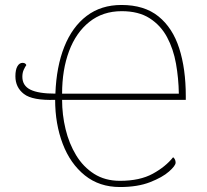

<svg xmlns="http://www.w3.org/2000/svg" viewBox="-20 -743 832 773"><path d="M463 10Q380 10 321.5 -37Q263 -84 232.5 -164Q202 -244 202 -341Q111 -338 76.5 -364.5Q42 -391 42 -436Q42 -462 50 -476Q58 -490 71 -490Q78 -490 81.5 -487Q85 -484 86 -481Q81 -474 75.5 -462Q70 -450 70 -434Q70 -398 102.5 -382Q135 -366 203 -366Q207 -475 239 -555Q271 -635 329 -679Q387 -723 469 -723Q561 -723 618 -677Q675 -631 701.5 -548.5Q728 -466 728 -356V-341H230Q230 -281 244 -223Q258 -165 286.5 -118Q315 -71 359 -43Q403 -15 463 -15Q543 -15 595 -43.5Q647 -72 677 -110Q687 -102 687 -88Q687 -76 660.5 -52.5Q634 -29 584 -9.5Q534 10 463 10ZM700 -366Q699 -428 688.5 -487Q678 -546 652.5 -593.5Q627 -641 582.5 -669.5Q538 -698 470 -698Q394 -698 340 -655Q286 -612 258 -537Q230 -462 230 -366Z"/></svg>

Font: Noto Serif Thin
Style: Regular
Weight: 100
Designer: Monotype Design Team
Foundry: Monotype Imaging Inc.
Version: Version 2.015